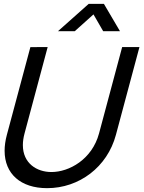

<svg xmlns="http://www.w3.org/2000/svg" viewBox="-20 -965 748 1000"><path d="M281.9 -802.5H369.4L466.9 -890L517.4 -802.5H604.9L521.1 -945H442.1ZM225.4 15C392.4 15 538.9 -95 583.7 -262.5L706.3 -720H616.3L495.8 -270C459.4 -134.5 339.9 -69 247.9 -69C171.6 -69 99.1 -114.3 99.1 -209.3C99.1 -227.6 101.8 -247.9 107.8 -270L228.3 -720L138.2 -719.5L15.7 -262.5C7.8 -233 4 -205.2 4 -179.6C4 -59.4 87.8 15 225.4 15Z"/></svg>

Font: Manrope
Style: MediumItalic
Weight: 500
Italic angle: -15°
Designer: Mikhail Sharanda
Foundry: Mikhail Sharanda
Version: Version 4.502;hotconv 1.0.109;makeotfexe 2.5.65596